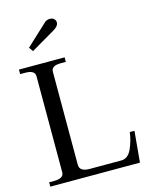

<svg xmlns="http://www.w3.org/2000/svg" viewBox="-136 -1023 868 1109"><g transform="rotate(-15 298.5 -468.5)"><path d="M113 -807 228 -914Q229 -915 241 -926Q253 -937 272 -937Q288 -937 297 -928Q306 -919 306 -907Q306 -884 272 -865L130 -782ZM24 -26H53Q112 -26 112 -62V-637Q112 -673 53 -673H24V-700H297V-673H268Q239 -673 224.5 -664.5Q210 -656 210 -637V-81Q210 -40 270 -40H459Q500 -40 521.5 -88Q543 -136 549 -186H577L560 0H24Z"/></g></svg>

Font: TavirajRegular
Style: Regular
Weight: 400
Designer: Katatrad Team
Foundry: CadsonDemak
Version: Version 1.000